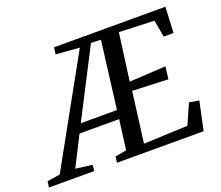

<svg xmlns="http://www.w3.org/2000/svg" viewBox="-209 -920 1260 1097"><g transform="rotate(-20 421.0 -371.5)"><path d="M189 0H-87L-82 -36.5L-4 -48.5L352 -690.5L209 -702L214.5 -743H891.5L883.5 -586H824L805.5 -689.5L592 -697.5L553.5 -410.5L775 -423L766 -347.5L548.5 -356.5L509 -49.5L777 -61L831 -183.5L890.5 -173.5L853.5 0H326.5L331.5 -36.5L400 -49L423.5 -230H182.5L91 -49.5L191.5 -36.5ZM421 -694 209.5 -283H429.5L481 -692Z"/></g></svg>

Font: Merriweather Text
Style: Italic
Weight: 400
Italic angle: -7.8°
Designer: Eben Sorkin
Foundry: Eben Sorkin
Version: Version 2.100